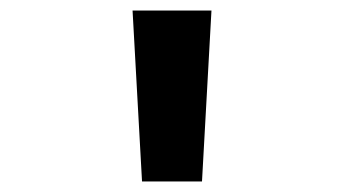

<svg xmlns="http://www.w3.org/2000/svg" viewBox="-20 -730 654 365"><path d="M250 -385H364L382 -710H232Z"/></svg>

Font: Intel One Mono Medium
Style: Regular
Weight: 500
Monospace: yes
Designer: Fred Shallcrass
Foundry: Frere-Jones Type LLC
Version: Version 1.400;hotconv 1.1.0;makeotfexe 2.6.0;FJTRelease1.4